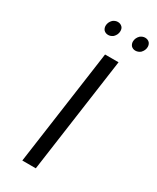

<svg xmlns="http://www.w3.org/2000/svg" viewBox="-209 -878 765 937"><g transform="rotate(30 173.5 -409.5)"><path d="M261 -650 170 0H94L185 -650ZM287 -809Q300 -819 314 -819Q329 -819 339 -809Q347 -799 347 -786Q347 -766 331 -750Q318 -740 303 -740Q289 -740 279 -750Q271 -760 271 -773Q271 -793 287 -809ZM133 -809Q146 -819 160 -819Q175 -819 185 -809Q193 -801 193 -786Q193 -766 177 -750Q164 -740 150 -740Q135 -740 125 -750Q117 -760 117 -773Q117 -793 133 -809Z"/></g></svg>

Font: ArsenalItalic
Style: Italic
Weight: 400
Italic angle: -9°
Designer: Andrij Shevchenko
Foundry: Stairsfor.com
Version: Version 1.000